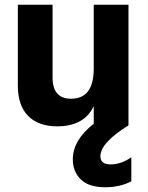

<svg xmlns="http://www.w3.org/2000/svg" viewBox="-20 -527 620 807"><path d="M532 235Q484 260 423 260Q353 260 319.5 227Q286 194 286 143Q286 62 374 -7V-81Q334 4 220 4Q142 4 98.5 -39.5Q55 -83 55 -168V-507H201V-201Q201 -112 279 -112Q374 -112 374 -239V-507H520V0Q402 73 402 130Q402 164 445 164Q489 164 532 134Z"/></svg>

Font: Hind Siliguri
Style: Bold
Weight: 700
Designer: Jyotish Sonowal
Foundry: Indian Type Foundry
Version: Version 1.001;PS 1.0;hotconv 1.0.86;makeotf.lib2.5.63406; tt